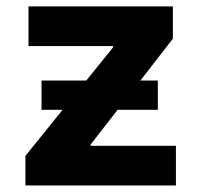

<svg xmlns="http://www.w3.org/2000/svg" viewBox="-20 -565 612 585"><path d="M57.5 0V-90.2L170.8 -230.5H106.5V-319.6H242.9L324.6 -420.8V-424.7H66.8V-545.5H506.7V-447.1L407.7 -319.6H460.9V-230.5H338.4L256 -124.6V-120.7H516V0Z"/></svg>

Font: Cannonade
Style: Bold
Weight: 700
Designer: Rasmus Andersson
Foundry: rsms
Version: Version 3.012;git-f93a4a705